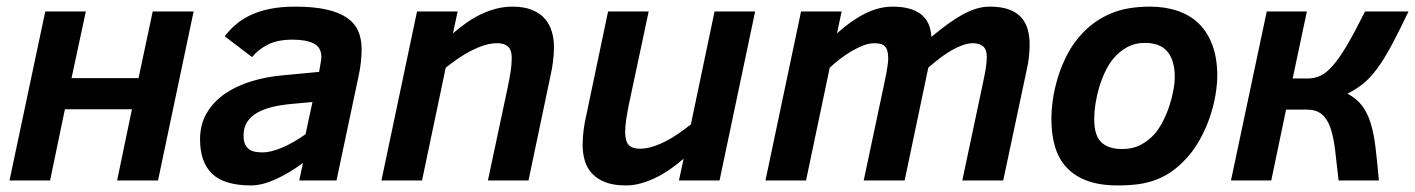

<svg xmlns="http://www.w3.org/2000/svg" viewBox="-20 -547 4290 582"><path d="M459 0H335L379.9 -215.8H176.8L131.8 0H8.8L117.2 -512.2H240.2L196.8 -310.1H399.9L442.9 -512.2H566.9Z M887.2 0 898.4 -53.2Q857.4 -22.5 815.9 -3.7Q774.4 15.1 741.2 15.1Q660.2 15.1 623.3 -20Q586.4 -55.2 586.4 -125Q586.4 -169.9 606.7 -204.3Q627 -238.8 661.6 -262.7Q696.3 -286.6 741.9 -300.5Q787.6 -314.5 838.4 -318.8L947.3 -329.1L951.2 -352.1Q952.1 -357.9 953.1 -363.3Q954.1 -368.7 954.1 -374Q954.1 -403.3 931.4 -415Q908.7 -426.8 867.2 -426.8Q820.8 -426.8 791.5 -411.6Q762.2 -396.5 744.1 -374L661.1 -437Q674.8 -455.1 693.4 -471.4Q711.9 -487.8 737.5 -500.2Q763.2 -512.7 796.9 -519.8Q830.6 -526.9 875 -526.9Q930.7 -526.9 969 -518.3Q1007.3 -509.8 1031.2 -493.4Q1055.2 -477.1 1065.7 -453.1Q1076.2 -429.2 1076.2 -397.9Q1076.2 -381.3 1074.2 -361.6Q1072.3 -341.8 1068.4 -323.2L1000 0ZM927.2 -237.8 863.3 -231.9Q831.5 -229 805.2 -222.7Q778.8 -216.3 759.3 -205.1Q739.7 -193.8 729 -177Q718.3 -160.2 718.3 -136.2Q718.3 -120.6 722.4 -110.8Q726.6 -101.1 734.1 -95.2Q741.7 -89.4 752.4 -87.2Q763.2 -85 776.4 -85Q788.1 -85 803 -88.6Q817.9 -92.3 834.7 -99.4Q851.6 -106.4 869.6 -116.7Q887.7 -127 906.2 -140.1Z M1459 0 1519 -282.2Q1524.4 -308.6 1527.8 -329.8Q1531.2 -351.1 1531.2 -372.1Q1531.2 -395.5 1519.8 -405.8Q1508.3 -416 1487.3 -416Q1468.3 -416 1448 -409.7Q1427.7 -403.3 1407.7 -393.1Q1387.7 -382.8 1368.4 -369.4Q1349.1 -356 1331.1 -341.8L1259.3 0H1136.2L1244.1 -512.2H1367.2L1353 -445.8Q1372.1 -462.4 1393.1 -477.3Q1414.1 -492.2 1436.8 -503.2Q1459.5 -514.2 1483.6 -520.5Q1507.8 -526.9 1533.2 -526.9Q1568.8 -526.9 1593 -516.8Q1617.2 -506.8 1631.8 -490Q1646.5 -473.1 1652.8 -450.9Q1659.2 -428.7 1659.2 -404.8Q1659.2 -382.3 1656.2 -359.9Q1653.3 -337.4 1649.9 -323.2L1582 0Z M1946.3 -512.2 1886.2 -230Q1880.9 -203.6 1877.9 -183.3Q1875 -163.1 1875 -147.9Q1875 -118.7 1886 -107.4Q1897 -96.2 1918.9 -96.2Q1938 -96.2 1957.8 -102.3Q1977.5 -108.4 1997.6 -118.7Q2017.6 -128.9 2036.9 -142.3Q2056.2 -155.8 2074.2 -169.9L2146 -512.2H2269L2161.1 0H2038.1L2052.2 -65.9Q2033.2 -49.3 2012.2 -34.7Q1991.2 -20 1969 -9Q1946.8 2 1923.6 8.5Q1900.4 15.1 1877 15.1Q1839.4 15.1 1814.2 5.1Q1789.1 -4.9 1773.9 -21.7Q1758.8 -38.6 1752.4 -60.8Q1746.1 -83 1746.1 -106.9Q1746.1 -129.9 1749 -152.3Q1752 -174.8 1755.4 -189L1823.2 -512.2Z M2897 0 2960.9 -301.8Q2966.3 -326.7 2968.8 -344.5Q2971.2 -362.3 2971.2 -375Q2971.2 -397 2960 -406.5Q2948.7 -416 2929.2 -416Q2915 -416 2898.4 -410.2Q2881.8 -404.3 2864.3 -394.3Q2846.7 -384.3 2828.9 -370.6Q2811 -356.9 2793.9 -341.8L2722.2 0H2598.1L2662.1 -301.8Q2667.5 -326.7 2669.9 -344Q2672.4 -361.3 2672.4 -368.2Q2672.4 -379.4 2670.9 -388.2Q2669.4 -397 2665 -403.3Q2660.6 -409.7 2652.3 -412.8Q2644 -416 2630.4 -416Q2614.7 -416 2597.4 -409.4Q2580.1 -402.8 2562 -392.3Q2543.9 -381.8 2526.9 -368.7Q2509.8 -355.5 2495.1 -341.8L2423.3 0H2300.3L2408.2 -512.2H2531.2L2517.1 -445.8Q2559.6 -484.4 2601.8 -505.6Q2644 -526.9 2686 -526.9Q2740.7 -526.9 2770.8 -504.4Q2800.8 -481.9 2803.2 -435.1Q2829.6 -457 2853 -474.1Q2876.5 -491.2 2897.9 -502.9Q2919.4 -514.6 2939.7 -520.8Q2960 -526.9 2980 -526.9Q3015.1 -526.9 3038.3 -518.3Q3061.5 -509.8 3075.4 -494.4Q3089.4 -479 3095.2 -458Q3101.1 -437 3101.1 -412.1Q3101.1 -394 3098.9 -373.8Q3096.7 -353.5 3091.3 -331.1L3021 0Z M3167 -186Q3167 -212.4 3171.6 -245.6Q3176.3 -278.8 3187.3 -314.2Q3198.2 -349.6 3216.3 -384Q3234.4 -418.5 3261.7 -446.8Q3298.3 -485.4 3347.2 -506.1Q3396 -526.9 3465.8 -526.9Q3512.2 -526.9 3550 -513.9Q3587.9 -501 3614.5 -474.9Q3641.1 -448.7 3655.5 -409.2Q3669.9 -369.6 3669.9 -316.9Q3669.9 -293 3664.6 -260Q3659.2 -227.1 3647.2 -191.7Q3635.3 -156.2 3615.5 -121.1Q3595.7 -85.9 3566.9 -57.1Q3546.4 -36.6 3525.4 -22.9Q3504.4 -9.3 3480.5 -0.7Q3456.5 7.8 3429.2 11.5Q3401.9 15.1 3368.7 15.1Q3314 15.1 3275.6 1Q3237.3 -13.2 3213.1 -39.3Q3189 -65.4 3178 -102.5Q3167 -139.6 3167 -186ZM3296.9 -184.1Q3296.9 -163.1 3301.3 -146.5Q3305.7 -129.9 3315.7 -118.7Q3325.7 -107.4 3342 -101.3Q3358.4 -95.2 3381.8 -95.2Q3413.6 -95.2 3437.7 -107.9Q3461.9 -120.6 3481 -142.1Q3494.1 -157.7 3505.4 -179.7Q3516.6 -201.7 3524.4 -225.3Q3532.2 -249 3536.6 -272.2Q3541 -295.4 3541 -314Q3541 -363.8 3518.8 -390.4Q3496.6 -417 3450.7 -417Q3419.9 -417 3395.5 -403.3Q3371.1 -389.6 3353 -367.2Q3340.3 -351.1 3329.8 -329.1Q3319.3 -307.1 3312 -282.7Q3304.7 -258.3 3300.8 -232.9Q3296.9 -207.5 3296.9 -184.1Z M3941.4 -512.2 3898.4 -309.1H3943.8Q3963.9 -309.1 3981.9 -317.1Q4000 -325.2 4019.8 -347.7Q4039.6 -370.1 4063 -409.7Q4086.4 -449.2 4117.7 -512.2H4249.5Q4220.2 -450.7 4197.8 -408.9Q4175.3 -367.2 4154.5 -339.1Q4133.8 -311 4112.5 -293.7Q4091.3 -276.4 4064.5 -263.2Q4092.8 -248 4109.4 -225.8Q4126 -203.6 4135.5 -171.6Q4145 -139.6 4149.9 -97.4Q4154.8 -55.2 4159.7 0H4037.6Q4031.7 -53.2 4026.9 -93.5Q4022 -133.8 4012.5 -160.6Q4002.9 -187.5 3986.1 -201.2Q3969.2 -214.8 3940.4 -214.8H3878.4L3833.5 0H3711.4L3819.8 -512.2Z"/></svg>

Font: Lorenzo Sans
Style: Bold Italic
Weight: 700
Italic angle: -12°
Foundry: Intel Corporation
Version: Version 1.00; ttfautohint (v1.5)